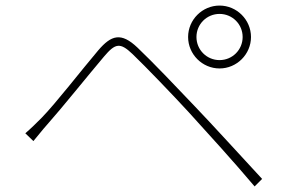

<svg xmlns="http://www.w3.org/2000/svg" viewBox="-20 -721 1040 690"><path d="M686 -588C686 -634 723 -671 769 -671C815 -671 852 -634 852 -588C852 -542 815 -505 769 -505C723 -505 686 -542 686 -588ZM656 -588C656 -526 707 -475 769 -475C831 -475 882 -526 882 -588C882 -650 831 -701 769 -701C707 -701 656 -650 656 -588ZM71 -242 100 -214C113 -229 133 -255 151 -275C201 -331 298 -452 354 -518C394 -565 411 -570 456 -527C504 -481 601 -380 658 -318C728 -241 820 -140 895 -51L922 -78C845 -161 748 -268 680 -339C623 -399 528 -499 474 -550C415 -606 380 -595 333 -540C276 -473 180 -349 130 -298C108 -276 93 -261 71 -242Z"/></svg>

Font: Source Han Sans JP ExtraLight
Style: Regular
Weight: 250
Designer: Ryoko NISHIZUKA 西塚涼子 (kana, bopomofo & ideographs); Paul D. Hunt (Latin, Greek & Cyrillic); Sandoll Communications 산돌커뮤니
Foundry: Adobe
Version: Version 2.001;hotconv 1.0.107;makeotfexe 2.5.65593